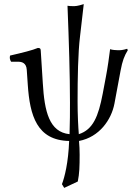

<svg xmlns="http://www.w3.org/2000/svg" viewBox="-20 -675 668 933"><path d="M495 -304 479 -219C458 -109 432 -45 363 -23C360 -59 357 -119 357 -181C357 -296 359 -418 369 -499L387 -655C381 -653 356 -645 340 -645C324 -645 314 -646 308 -647C315 -471 320 -312 320 -176C320 -139 320 -74 318 -23C219 -33 196 -134 188 -271L178 -429C177.4 -439 175 -442 164 -442C138 -431 90 -419 29 -405C26 -395 27.7 -385 34 -375H69C85 -375 108 -370 110 -336L115 -263C125 -114 159 7 316 10C312 116 294 186 281 220L292 238L358 207C366 167 367 135 367 76C367 61 366 27 364 10C463 -9 521 -93 536 -171L566 -332C575 -380 584 -403 601 -431L598 -438C575 -431 567 -431 553 -431C545 -431 526 -432 515 -436C512 -409 502 -339 495 -304Z"/></svg>

Font: Libertinus Math
Style: Regular
Weight: 400
Designer: Philipp H. Poll
Foundry: Khaled Hosny
Version: Version 6.2